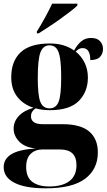

<svg xmlns="http://www.w3.org/2000/svg" viewBox="-27 -786 580 1042"><path d="M222 236Q110 236 51.5 206Q-7 176 -7 121Q-7 76 35.5 50.5Q78 25 167 20Q108 14 77.5 -17.5Q47 -49 47 -88Q47 -126 74.5 -156Q102 -186 155 -201Q99 -219 66.5 -261Q34 -303 34 -367Q34 -454 85 -502Q136 -550 244 -550Q322 -550 375 -512Q392 -543 413.5 -561.5Q435 -580 468 -580Q499 -580 515.5 -563Q532 -546 532 -520Q532 -495 516 -477.5Q500 -460 463 -460Q463 -525 421 -525Q401 -525 384 -506Q415 -481 432.5 -445Q450 -409 450 -365Q450 -288 400.5 -238Q351 -188 244 -188Q201 -188 166 -198Q141 -181 141 -155Q141 -135 156 -123.5Q171 -112 207 -112H313Q411 -112 457.5 -72Q504 -32 504 41Q504 132 435 184Q366 236 222 236ZM242 -198Q277 -198 291 -233.5Q305 -269 305 -364Q305 -431 299 -469.5Q293 -508 279 -524Q265 -540 242 -540Q207 -540 192.5 -502Q178 -464 178 -362Q178 -268 192 -233Q206 -198 242 -198ZM240 226Q311 226 349.5 197Q388 168 388 110Q388 68 366 46.5Q344 25 295 25H205Q165 25 140 48.5Q115 72 115 120Q115 176 148.5 201Q182 226 240 226ZM173 -615Q193 -646 216.5 -689Q240 -732 256 -766H393V-756Q380 -743 354.5 -723.5Q329 -704 298.5 -682Q268 -660 237 -640Q206 -620 183 -605H173Z"/></svg>

Font: Noto Serif Display SemiCondensed ExtraBold
Style: Regular
Weight: 800
Width: 4
Designer: Monotype Design Team
Foundry: Monotype Imaging Inc.
Version: Version 2.009